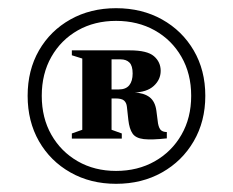

<svg xmlns="http://www.w3.org/2000/svg" viewBox="-20 -740 568 469"><path d="M263.5 -720Q326.5 -720 375.8 -692.5Q425 -665 453.2 -616.8Q481.5 -568.5 481.5 -506Q481.5 -443.5 453.2 -395Q425 -346.5 375.8 -318.8Q326.5 -291 263.5 -291Q201 -291 152 -318.8Q103 -346.5 75.2 -395Q47.5 -443.5 47.5 -506Q47.5 -568.5 75.2 -616.8Q103 -665 152 -692.5Q201 -720 263.5 -720ZM263.5 -689Q211 -689 170 -665.8Q129 -642.5 105.5 -601.2Q82 -560 82 -506Q82 -452 105.5 -410.8Q129 -369.5 170 -346Q211 -322.5 263.5 -322.5Q316.5 -322.5 358 -346Q399.5 -369.5 423.2 -410.8Q447 -452 447 -506Q447 -560 423.2 -601.2Q399.5 -642.5 358 -665.8Q316.5 -689 263.5 -689ZM226.5 -521.5H270Q287.5 -521.5 295.8 -531.8Q304 -542 304 -560.5Q304 -579.5 296.2 -587.2Q288.5 -595 274.5 -595H228.5L226.5 -617H297Q339.5 -617 356 -602.8Q372.5 -588.5 372.5 -567Q372.5 -545.5 355.5 -530Q338.5 -514.5 306 -514V-514.5Q332 -513 345.5 -502.5Q359 -492 362 -469.5L366 -438.5Q368.5 -425.5 373.8 -421.5Q379 -417.5 387.5 -417.5V-402Q351 -398 331.2 -400.2Q311.5 -402.5 303.8 -413.8Q296 -425 293.5 -447L290 -479Q289 -489 283.2 -494.2Q277.5 -499.5 262.5 -499.5H226.5ZM181 -597 155.5 -605V-617H252.5V-423L277.5 -414V-401.5H155.5V-414L181 -423Z"/></svg>

Font: Newsreader 60pt ExtraBold
Style: Regular
Weight: 800
Designer: Hugues Gentile
Foundry: Production Type
Version: Version 1.003